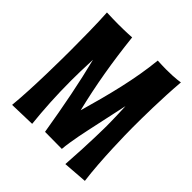

<svg xmlns="http://www.w3.org/2000/svg" viewBox="-196 -843 1002 1002"><g transform="rotate(45 304.5 -342.0)"><path d="M577 12C559 -122 556 -319 556 -362C556 -431 557 -570 568 -706C568 -706 538 -699 465 -699C447 -699 426 -700 402 -701C387 -550 348 -398 301 -233C265 -380 240 -527 222 -692C222 -692 183 -689 121 -689C96 -689 68 -690 37 -691C42 -616 43 -494 43 -421C43 -360 42 -141 28 0L172 -4C162 -100 156 -198 156 -308C156 -346 157 -400 160 -465C194 -330 221 -192 249 -22L374 -21C379 -84 402 -187 402 -187C402 -187 417 -257 451 -414C455 -331 455 -273 455 -273C455 -273 455 -149 443 22L577 12Z"/></g></svg>

Font: Rum Raisin
Style: Regular
Weight: 400
Designer: Astigmatic (AOETI)
Foundry: Astigmatic (AOETI)
Version: Version 1.000